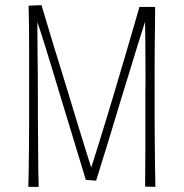

<svg xmlns="http://www.w3.org/2000/svg" viewBox="-20 -724 713 745"><path d="M90 1Q91 -32 91.5 -72.5Q92 -113 92.5 -158Q93 -203 93 -250.5Q93 -298 93 -347Q93 -397 93 -445.5Q93 -494 93 -540Q93 -586 92.5 -627Q92 -668 91 -702L141 -704Q152 -669 164 -627.5Q176 -586 190 -541Q204 -496 218.5 -449Q233 -402 247 -356Q259 -315 271.5 -275Q284 -235 295 -198.5Q306 -162 316 -130.5Q326 -99 334 -74Q344 -105 354.5 -138.5Q365 -172 376 -208Q387 -244 398.5 -281.5Q410 -319 421 -356Q435 -403 448.5 -449Q462 -495 475 -538.5Q488 -582 499.5 -622.5Q511 -663 521 -697H582Q582 -669 581.5 -633.5Q581 -598 580.5 -556.5Q580 -515 580 -469.5Q580 -424 580 -376Q580 -327 580 -276.5Q580 -226 580.5 -177.5Q581 -129 581.5 -83.5Q582 -38 583 1L543 0Q543 -37 543.5 -71.5Q544 -106 544 -137.5Q544 -169 544 -198.5Q544 -228 544 -255.5Q544 -283 544 -309Q544 -335 544 -360Q545 -410 544.5 -456Q544 -502 544 -548Q544 -594 543 -640Q530 -599 515 -551.5Q500 -504 485 -453.5Q470 -403 454 -353Q440 -307 426.5 -262Q413 -217 400 -174.5Q387 -132 375 -94Q363 -56 353 -23L313 -26Q303 -59 291.5 -97Q280 -135 267 -177.5Q254 -220 240.5 -265Q227 -310 213 -355Q198 -405 183 -454.5Q168 -504 153.5 -550.5Q139 -597 125 -638Q125 -593 125.5 -545.5Q126 -498 126.5 -449.5Q127 -401 127 -351Q127 -317 127 -283Q127 -249 127.5 -214Q128 -179 128 -143.5Q128 -108 128.5 -72Q129 -36 130 1Z"/></svg>

Font: Truculenta Thin
Style: Regular
Weight: 250
Version: Version 1.002